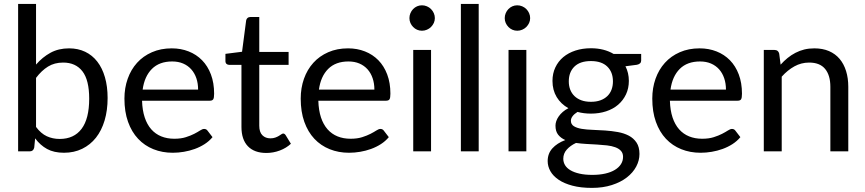

<svg xmlns="http://www.w3.org/2000/svg" viewBox="-20 -756 4322 959"><path d="M160 -122Q184.5 -89 213.8 -75.5Q243 -62 278 -62Q349.5 -62 387.5 -112.5Q425.5 -163 425.5 -263Q425.5 -356 391.8 -399.8Q358 -443.5 295.5 -443.5Q252 -443.5 219.8 -423.5Q187.5 -403.5 160 -367ZM160 -433.5Q192 -470.5 232.2 -492.5Q272.5 -514.5 325 -514.5Q369.5 -514.5 405.2 -497.5Q441 -480.5 466 -448.2Q491 -416 504.2 -370Q517.5 -324 517.5 -266.5Q517.5 -205 502.5 -154.5Q487.5 -104 459.2 -68.2Q431 -32.5 390.5 -12.8Q350 7 299.5 7Q249.5 7 215.2 -11.8Q181 -30.5 155.5 -65L151 -19Q147 0 128 0H70.5V-736.5H160Z M969.5 -308.5Q969.5 -339.5 960.8 -365.2Q952 -391 935.2 -409.8Q918.5 -428.5 894.5 -438.8Q870.5 -449 840 -449Q776 -449 738.8 -411.8Q701.5 -374.5 692.5 -308.5ZM1041.5 -71Q1025 -51 1002 -36.2Q979 -21.5 952.8 -12Q926.5 -2.5 898.5 2.2Q870.5 7 843 7Q790.5 7 746.2 -10.8Q702 -28.5 669.8 -62.8Q637.5 -97 619.5 -147.5Q601.5 -198 601.5 -263.5Q601.5 -316.5 617.8 -362.5Q634 -408.5 664.5 -442.2Q695 -476 739 -495.2Q783 -514.5 838 -514.5Q883.5 -514.5 922.2 -499.2Q961 -484 989.2 -455.2Q1017.5 -426.5 1033.5 -384.2Q1049.5 -342 1049.5 -288Q1049.5 -267 1045 -260Q1040.5 -253 1028 -253H689.5Q691 -205 702.8 -169.5Q714.5 -134 735.5 -110.2Q756.5 -86.5 785.5 -74.8Q814.5 -63 850.5 -63Q884 -63 908.2 -70.8Q932.5 -78.5 950 -87.5Q967.5 -96.5 979.2 -104.2Q991 -112 999.5 -112Q1010.5 -112 1016.5 -103.5Z M1310.5 8Q1250.5 8 1218.2 -25.5Q1186 -59 1186 -122V-432H1125Q1117 -432 1111.5 -436.8Q1106 -441.5 1106 -451.5V-487L1189 -497.5L1209.5 -654Q1211 -661.5 1216.2 -666.2Q1221.5 -671 1230 -671H1275V-496.5H1421.5V-432H1275V-128Q1275 -96 1290.5 -80.5Q1306 -65 1330.5 -65Q1344.5 -65 1354.8 -68.8Q1365 -72.5 1372.5 -77Q1380 -81.5 1385.2 -85.2Q1390.5 -89 1394.5 -89Q1401.5 -89 1407 -80.5L1433 -38Q1410 -16.5 1377.5 -4.2Q1345 8 1310.5 8Z M1850 -308.5Q1850 -339.5 1841.2 -365.2Q1832.5 -391 1815.8 -409.8Q1799 -428.5 1775 -438.8Q1751 -449 1720.5 -449Q1656.5 -449 1619.2 -411.8Q1582 -374.5 1573 -308.5ZM1922 -71Q1905.5 -51 1882.5 -36.2Q1859.5 -21.5 1833.2 -12Q1807 -2.5 1779 2.2Q1751 7 1723.5 7Q1671 7 1626.8 -10.8Q1582.5 -28.5 1550.2 -62.8Q1518 -97 1500 -147.5Q1482 -198 1482 -263.5Q1482 -316.5 1498.2 -362.5Q1514.5 -408.5 1545 -442.2Q1575.5 -476 1619.5 -495.2Q1663.5 -514.5 1718.5 -514.5Q1764 -514.5 1802.8 -499.2Q1841.5 -484 1869.8 -455.2Q1898 -426.5 1914 -384.2Q1930 -342 1930 -288Q1930 -267 1925.5 -260Q1921 -253 1908.5 -253H1570Q1571.5 -205 1583.2 -169.5Q1595 -134 1616 -110.2Q1637 -86.5 1666 -74.8Q1695 -63 1731 -63Q1764.5 -63 1788.8 -70.8Q1813 -78.5 1830.5 -87.5Q1848 -96.5 1859.8 -104.2Q1871.5 -112 1880 -112Q1891 -112 1897 -103.5Z M2133 -506.5V0H2044V-506.5ZM2152 -665.5Q2152 -652.5 2146.8 -641.2Q2141.5 -630 2132.8 -621.2Q2124 -612.5 2112.2 -607.5Q2100.5 -602.5 2087.5 -602.5Q2074.5 -602.5 2063.2 -607.5Q2052 -612.5 2043.5 -621.2Q2035 -630 2030 -641.2Q2025 -652.5 2025 -665.5Q2025 -678.5 2030 -690.2Q2035 -702 2043.5 -710.8Q2052 -719.5 2063.2 -724.5Q2074.5 -729.5 2087.5 -729.5Q2100.5 -729.5 2112.2 -724.5Q2124 -719.5 2132.8 -710.8Q2141.5 -702 2146.8 -690.2Q2152 -678.5 2152 -665.5Z M2371 -736.5V0H2282V-736.5Z M2609 -506.5V0H2520V-506.5ZM2628 -665.5Q2628 -652.5 2622.8 -641.2Q2617.5 -630 2608.8 -621.2Q2600 -612.5 2588.2 -607.5Q2576.5 -602.5 2563.5 -602.5Q2550.5 -602.5 2539.2 -607.5Q2528 -612.5 2519.5 -621.2Q2511 -630 2506 -641.2Q2501 -652.5 2501 -665.5Q2501 -678.5 2506 -690.2Q2511 -702 2519.5 -710.8Q2528 -719.5 2539.2 -724.5Q2550.5 -729.5 2563.5 -729.5Q2576.5 -729.5 2588.2 -724.5Q2600 -719.5 2608.8 -710.8Q2617.5 -702 2622.8 -690.2Q2628 -678.5 2628 -665.5Z M2931.5 -247.5Q2958.5 -247.5 2979 -255Q2999.5 -262.5 3013.5 -276Q3027.5 -289.5 3034.5 -308.2Q3041.5 -327 3041.5 -349.5Q3041.5 -396 3013.2 -423.5Q2985 -451 2931.5 -451Q2877.5 -451 2849.2 -423.5Q2821 -396 2821 -349.5Q2821 -327 2828.2 -308.2Q2835.5 -289.5 2849.5 -276Q2863.5 -262.5 2884 -255Q2904.5 -247.5 2931.5 -247.5ZM3092 27.5Q3092 9 3081.5 -2.5Q3071 -14 3053.2 -20.5Q3035.5 -27 3012 -29.8Q2988.5 -32.5 2962.2 -34Q2936 -35.5 2909 -37Q2882 -38.5 2857 -42Q2829 -29 2811.2 -9.2Q2793.5 10.5 2793.5 37Q2793.5 54 2802.2 68.8Q2811 83.5 2829 94.2Q2847 105 2874.2 111.2Q2901.5 117.5 2938.5 117.5Q2974.5 117.5 3003 111Q3031.5 104.5 3051.2 92.5Q3071 80.5 3081.5 64Q3092 47.5 3092 27.5ZM3182.5 -486.5V-453.5Q3182.5 -437 3161.5 -432.5L3104 -425Q3121 -392 3121 -352Q3121 -315 3106.8 -284.8Q3092.5 -254.5 3067.5 -233Q3042.5 -211.5 3007.5 -200Q2972.5 -188.5 2931.5 -188.5Q2896 -188.5 2864.5 -197Q2848.5 -187 2840 -175.8Q2831.5 -164.5 2831.5 -153Q2831.5 -135 2846.2 -125.8Q2861 -116.5 2885 -112.5Q2909 -108.5 2939.8 -107.5Q2970.5 -106.5 3002.8 -104.2Q3035 -102 3065.8 -96.5Q3096.5 -91 3120.5 -78.5Q3144.5 -66 3159.2 -44Q3174 -22 3174 13Q3174 45.5 3157.8 76Q3141.5 106.5 3111 130.2Q3080.5 154 3036.2 168.2Q2992 182.5 2936.5 182.5Q2881 182.5 2839.5 171.5Q2798 160.5 2770.5 142Q2743 123.5 2729.2 99.2Q2715.5 75 2715.5 48.5Q2715.5 11 2739 -15Q2762.5 -41 2803.5 -56.5Q2781 -66.5 2767.8 -83.2Q2754.5 -100 2754.5 -128.5Q2754.5 -139.5 2758.5 -151.2Q2762.5 -163 2770.8 -174.8Q2779 -186.5 2791 -197Q2803 -207.5 2819 -215.5Q2781.5 -236.5 2760.5 -271.2Q2739.5 -306 2739.5 -352Q2739.5 -389 2753.8 -419.2Q2768 -449.5 2793.5 -470.8Q2819 -492 2854.2 -503.5Q2889.5 -515 2931.5 -515Q2964.5 -515 2993 -507.8Q3021.5 -500.5 3045 -486.5Z M3606 -308.5Q3606 -339.5 3597.2 -365.2Q3588.5 -391 3571.8 -409.8Q3555 -428.5 3531 -438.8Q3507 -449 3476.5 -449Q3412.5 -449 3375.2 -411.8Q3338 -374.5 3329 -308.5ZM3678 -71Q3661.5 -51 3638.5 -36.2Q3615.5 -21.5 3589.2 -12Q3563 -2.5 3535 2.2Q3507 7 3479.5 7Q3427 7 3382.8 -10.8Q3338.5 -28.5 3306.2 -62.8Q3274 -97 3256 -147.5Q3238 -198 3238 -263.5Q3238 -316.5 3254.2 -362.5Q3270.5 -408.5 3301 -442.2Q3331.5 -476 3375.5 -495.2Q3419.5 -514.5 3474.5 -514.5Q3520 -514.5 3558.8 -499.2Q3597.5 -484 3625.8 -455.2Q3654 -426.5 3670 -384.2Q3686 -342 3686 -288Q3686 -267 3681.5 -260Q3677 -253 3664.5 -253H3326Q3327.5 -205 3339.2 -169.5Q3351 -134 3372 -110.2Q3393 -86.5 3422 -74.8Q3451 -63 3487 -63Q3520.5 -63 3544.8 -70.8Q3569 -78.5 3586.5 -87.5Q3604 -96.5 3615.8 -104.2Q3627.5 -112 3636 -112Q3647 -112 3653 -103.5Z M3879 -433Q3895.5 -451.5 3914 -466.5Q3932.5 -481.5 3953.2 -492.2Q3974 -503 3997.2 -508.8Q4020.5 -514.5 4047.5 -514.5Q4089 -514.5 4120.8 -500.8Q4152.5 -487 4173.8 -461.8Q4195 -436.5 4206 -401Q4217 -365.5 4217 -322.5V0H4127.5V-322.5Q4127.5 -380 4101.2 -411.8Q4075 -443.5 4021.5 -443.5Q3982 -443.5 3947.8 -424.5Q3913.5 -405.5 3884.5 -373V0H3795V-506.5H3848.5Q3867.5 -506.5 3872 -488Z"/></svg>

Font: Lato 2
Style: Regular
Weight: 400
Designer: Lukasz Dziedzic with Adam Twardoch and Botio Nikoltchev
Foundry: tyPoland Lukasz Dziedzic
Version: Version 2.015; 2015-08-06; http://www.latofonts.com/